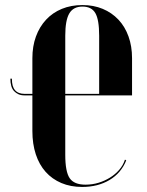

<svg xmlns="http://www.w3.org/2000/svg" viewBox="-20 -729 582 759"><path d="M238 -588Q238 -649 254 -676Q270 -703 306 -703Q342 -703 357 -677Q372 -651 372 -588V-358H76Q65 -358 55.5 -361.5Q46 -365 39.5 -372.5Q33 -380 30 -391Q27 -402 27 -418H21Q21 -402 24.5 -389.5Q28 -377 35.5 -369Q43 -361 53 -356.5Q63 -352 76 -352H502V-499Q502 -546 488 -585Q474 -624 448 -651.5Q422 -679 386 -694Q350 -709 306 -709Q261 -709 224.5 -694Q188 -679 162 -651Q136 -623 122 -584.5Q108 -546 108 -499V-211Q108 -160 121.5 -119Q135 -78 160.5 -49.5Q186 -21 222.5 -5.5Q259 10 305 10Q367 10 413 -17.5Q459 -45 479 -95L474 -98Q467 -76 451.5 -58Q436 -40 415 -27Q394 -14 369.5 -6.5Q345 1 318 1Q273 1 255.5 -24.5Q238 -50 238 -117Z"/></svg>

Font: Moniqa Black
Style: Regular
Weight: 900
Designer: Rajesh Rajput
Foundry: Rajesh Rajput
Version: Version 1.000